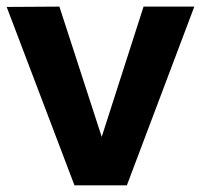

<svg xmlns="http://www.w3.org/2000/svg" viewBox="-23 -558 605 578"><path d="M-2.9 -537.1 155.8 -538.1 283.2 -146 409.2 -538.1H562L358.9 0H201.2Z"/></svg>

Font: Montserrat arm SemiBold
Style: Regular
Weight: 600
Designer: Julieta Ulanovsky
Foundry: Julieta Ulanovsky
Version: Version 6.000;PS 006.000;hotconv 1.0.88;makeotf.lib2.5.64775